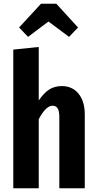

<svg xmlns="http://www.w3.org/2000/svg" viewBox="-20 -1006 521 1026"><path d="M433 -395V0H297V-380Q297 -413 288 -427Q279 -441 261 -441Q225 -441 187 -369V0H51V-741L187 -755V-469Q213 -508 242 -527Q271 -546 310 -546Q367 -546 400 -505Q433 -464 433 -395ZM82 -859 199 -986H281L397 -859L349 -809L239 -891L130 -809Z"/></svg>

Font: Fira Sans Compressed SemiBold
Style: Regular
Weight: 600
Width: 1
Designer: bBox Type GmbH & Carrois Corporate GbR & Edenspiekermann AG
Foundry: bBox Type GmbH & Carrois Corporate GbR & Edenspiekermann AG
Version: Version 4.301